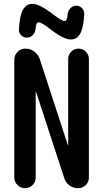

<svg xmlns="http://www.w3.org/2000/svg" viewBox="-20 -985 540 1005"><path d="M334 -911.1Q335.9 -928.7 348.6 -941.9Q361.3 -955.1 379.4 -955.1Q397.5 -955.1 409.7 -941.9Q421.9 -928.7 420.9 -911.1Q417 -837.9 399.4 -808.1Q381.8 -778.3 350.6 -778.3Q312.5 -778.3 241.2 -834Q197.3 -868.2 181.6 -868.2Q168 -868.2 166 -832Q164.1 -814.5 151.4 -801.3Q138.7 -788.1 120.6 -788.1Q102.5 -788.1 90.3 -800.8Q78.1 -813.5 79.1 -831.1Q83 -904.3 100.6 -934.6Q118.2 -964.8 149.4 -964.8Q187.5 -964.8 258.8 -909.2Q302.7 -875 318.4 -875Q332 -875 334 -911.1ZM54.7 -55.7V-671.9Q54.7 -696.3 71.8 -713.4Q88.9 -730.5 113.3 -730.5Q138.7 -730.5 159.2 -715.3Q179.7 -700.2 188.5 -674.8L335 -225.6Q335 -224.6 335.9 -224.6Q336.9 -224.6 336.9 -225.6V-675.8Q336.9 -698.2 352.5 -714.4Q368.2 -730.5 391.1 -730.5Q414.1 -730.5 429.7 -714.4Q445.3 -698.2 445.3 -675.8V-55.7Q445.3 -32.2 428.7 -16.1Q412.1 0 388.7 0Q363.3 0 343.3 -14.6Q323.2 -29.3 316.4 -52.7L168.9 -503.9Q168.9 -504.9 168 -504.9Q167 -504.9 167 -503.9V-55.7Q167 -32.2 150.4 -16.1Q133.8 0 110.8 0Q87.9 0 71.3 -16.6Q54.7 -33.2 54.7 -55.7Z"/></svg>

Font: Rounded-X Mgen+ 1m medium
Style: Regular
Weight: 500
Designer: [Source Han Sans]
Ryoko NISHIZUKA  (kana & ideographs); Paul D. Hunt (Latin, Greek & Cyrillic); Wenlong ZHANG  (bopomofo
Version: Version 1.059.20150602